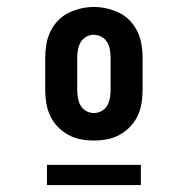

<svg xmlns="http://www.w3.org/2000/svg" viewBox="-20 -721 540 552"><path d="M250 -317Q231 -317 212 -320.5Q193 -324 176 -333.5Q159 -343 145.5 -357Q132 -371 124 -388.5Q116 -406 113 -425Q110 -444 110 -463V-554Q110 -573 113 -592Q116 -611 124 -628.5Q132 -646 145.5 -660.5Q159 -675 176 -683.5Q193 -692 212 -696.5Q231 -701 250 -701Q269 -701 288 -696.5Q307 -692 324 -683.5Q341 -675 354.5 -660.5Q368 -646 376 -628.5Q384 -611 387 -592Q390 -573 390 -554V-463Q390 -444 387 -425Q384 -406 376 -388.5Q368 -371 354.5 -357Q341 -343 324 -333.5Q307 -324 288 -320.5Q269 -317 250 -317ZM250 -396Q262 -396 272.5 -402Q283 -408 288.5 -418Q294 -428 296 -439.5Q298 -451 298 -463V-554Q298 -566 296 -577.5Q294 -589 288 -599.5Q282 -610 271.5 -615.5Q261 -621 249 -621Q238 -621 227.5 -615Q217 -609 211.5 -599Q206 -589 204 -577.5Q202 -566 202 -554V-463Q202 -451 204 -439.5Q206 -428 211.5 -418Q217 -408 227.5 -402Q238 -396 250 -396ZM385 -189H115V-247H385Z"/></svg>

Font: iosevka_custom_sans_ss08 XBd
Style: Regular
Weight: 800
Designer: Belleve Invis
Foundry: Belleve Invis
Version: Version 10.3.0; ttfautohint (v1.8.3)